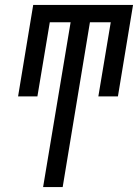

<svg xmlns="http://www.w3.org/2000/svg" viewBox="-20 -755 557 775"><path d="M154 0 265 -665H181L131 -366H53L114 -735H517L456 -366H377L427 -665H343L233 0Z"/></svg>

Font: Iosevka SS04 Oblique
Style: Regular
Weight: 400
Italic angle: -9°
Monospace: yes
Designer: Belleve Invis
Foundry: Belleve Invis
Version: Version 19.0.0; ttfautohint (v1.8.4)